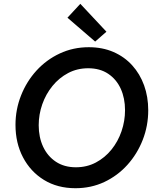

<svg xmlns="http://www.w3.org/2000/svg" viewBox="-20 -972 811 998"><path d="M372.1 6.3Q278.8 6.3 208.7 -36.6Q138.7 -79.6 99.6 -154.1Q60.5 -228.5 60.5 -322.8Q60.5 -402.8 89.4 -475.8Q118.2 -548.8 169.7 -605.2Q221.2 -661.6 290.8 -694.1Q360.4 -726.6 441.4 -726.6Q512.7 -726.6 569.8 -701.7Q627 -676.8 667.2 -632.3Q707.5 -587.9 729 -528.3Q750.5 -468.8 750.5 -398.9Q750.5 -317.9 721.9 -244.9Q693.4 -171.9 642.3 -115.2Q591.3 -58.6 522.5 -26.1Q453.6 6.3 372.1 6.3ZM374.5 -102.5Q431.6 -102.5 478.5 -127.4Q525.4 -152.3 559.3 -194.3Q593.3 -236.3 611.6 -289.6Q629.9 -342.8 629.9 -399.4Q629.9 -461.4 607.7 -510.5Q585.4 -559.6 542.5 -588.4Q499.5 -617.2 438.5 -617.2Q381.3 -617.2 334.2 -592.3Q287.1 -567.4 252.7 -525.1Q218.3 -482.9 199.7 -429.9Q181.2 -377 181.2 -320.8Q181.2 -258.8 204.1 -209.5Q227.1 -160.2 270.5 -131.3Q314 -102.5 374.5 -102.5ZM474.6 -755.9 330.6 -879.9 397.5 -952.1 533.2 -807.1Z"/></svg>

Font: Reddit Sans SemiBold
Style: Italic
Weight: 600
Italic angle: -11.25°
Designer: Stephen Hutchings
Version: Version 1.013